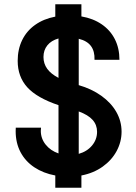

<svg xmlns="http://www.w3.org/2000/svg" viewBox="-20 -804 640 901"><path d="M362 -784V-727Q417 -717.5 457.2 -690Q497.5 -662.5 519 -620Q540.5 -577.5 540.5 -523.5H423.5Q425 -563.5 406.8 -588Q388.5 -612.5 349.5 -622V-404.5Q410 -387 455.5 -354.5Q501 -322 525.8 -278.8Q550.5 -235.5 550.5 -186Q550.5 -138.5 527.5 -95.5Q504.5 -52.5 461.8 -22Q419 8.5 362 19.5V77H239.5V19.5Q183 9 141 -19Q99 -47 76.2 -90.2Q53.5 -133.5 53.5 -188.5Q53.5 -199.5 54 -205H172.5Q171.5 -195 171.5 -190Q171.5 -154 194.2 -125.5Q217 -97 254.5 -84V-310.5Q153.5 -344.5 108.2 -394.2Q63 -444 63 -518.5Q63 -572.5 84 -615.8Q105 -659 144.8 -687.2Q184.5 -715.5 239.5 -726V-784ZM254.5 -438.5V-623.5Q220.5 -614 202.2 -591.2Q184 -568.5 184 -536.5Q184 -505.5 201.5 -481.2Q219 -457 254.5 -438.5ZM435.5 -185.5Q435.5 -218 414.5 -241.5Q393.5 -265 349.5 -281V-82Q388.5 -93 412 -121.2Q435.5 -149.5 435.5 -185.5Z"/></svg>

Font: JuliaMono ExtraBold
Style: Regular
Weight: 800
Monospace: yes
Designer: cormullion
Foundry: corm
Version: Version 0.055; ttfautohint (v1.8.4)